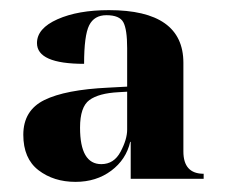

<svg xmlns="http://www.w3.org/2000/svg" viewBox="-20 -739 449 379"><path d="M129 -380Q170 -380 199.5 -402Q229 -424 237 -459H238V-386H382V-396Q342 -396 342 -440V-615Q342 -719 195 -719Q134 -719 93.5 -701Q53 -683 53 -654Q53 -613 146 -613Q146 -669 156 -689Q166 -709 190 -709Q216 -709 223.5 -695Q231 -681 231 -644V-568L194 -566Q109 -562 67.5 -541.5Q26 -521 26 -473Q26 -426 56 -403Q86 -380 129 -380ZM180 -415Q138 -415 138 -487Q138 -528 156.5 -541.5Q175 -555 214 -557L231 -558V-483Q231 -464 218 -439.5Q205 -415 180 -415Z"/></svg>

Font: Noto Serif Display SemiCondensed Extra
Style: Regular
Weight: 800
Width: 4
Designer: Monotype Design Team
Foundry: Monotype Imaging Inc.
Version: Version 1.900